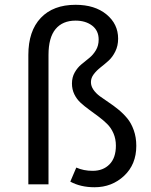

<svg xmlns="http://www.w3.org/2000/svg" viewBox="-20 -768 630 800"><path d="M294.9 -748Q375 -748 423.6 -708Q472.2 -668 472.2 -606.9Q472.2 -577.1 460.4 -553.5Q448.7 -529.8 432.1 -514.9Q415.5 -500 398.9 -487.1Q382.3 -474.1 370.6 -458.7Q358.9 -443.4 358.9 -425.8Q358.9 -409.2 369.4 -394Q379.9 -378.9 396.5 -366.7Q413.1 -354.5 433.1 -341.3Q453.1 -328.1 473.4 -311.5Q493.7 -294.9 510.3 -274.9Q526.9 -254.9 537.4 -225.3Q547.9 -195.8 547.9 -160.2Q547.9 -83 497.1 -35.4Q446.3 12.2 374 12.2Q315.9 12.2 272.9 -11.2L297.9 -69.8Q328.1 -56.2 366.2 -56.2Q409.7 -56.2 436.3 -83.3Q462.9 -110.4 462.9 -161.1Q462.9 -189 452.9 -212.2Q442.9 -235.4 426.5 -251.5Q410.2 -267.6 390.6 -282.2Q371.1 -296.9 351.8 -310.8Q332.5 -324.7 316.2 -339.6Q299.8 -354.5 289.8 -375Q279.8 -395.5 279.8 -419.9Q279.8 -445.8 291.3 -466.1Q302.7 -486.3 319.1 -499.8Q335.4 -513.2 351.8 -526.4Q368.2 -539.6 379.6 -558.8Q391.1 -578.1 391.1 -603Q391.1 -640.6 363.8 -661.4Q336.4 -682.1 294.9 -682.1Q240.7 -682.1 211.4 -646.7Q182.1 -611.3 182.1 -539.1V0H98.1V-539.1Q98.1 -638.7 149.9 -693.4Q201.7 -748 294.9 -748Z"/></svg>

Font: Fira Sans Book
Style: Regular
Weight: 350
Designer: Carrois Corporate & Edenspiekermann AG
Foundry: Carrois Corporate GbR & Edenspiekermann AG
Version: Version 4.203;PS 004.203;hotconv 1.0.88;makeotf.lib2.5.64775